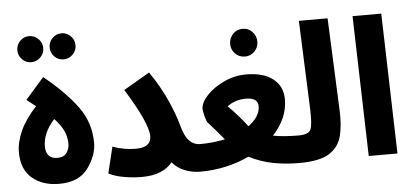

<svg xmlns="http://www.w3.org/2000/svg" viewBox="-52 -902 2188 1019"><g transform="rotate(-5 1041.5 -392.5)"><path d="M428 -197Q428 -306 363.5 -392.5Q299 -479 189 -568L90 -455L138 -417Q80 -355 53 -295Q26 -235 26 -182Q26 -90 81.5 -43Q137 4 225 4Q331 4 379.5 -63Q428 -130 428 -197ZM166 -201Q166 -272 228 -341Q264 -303 278 -270Q292 -237 292 -204Q292 -177 276.5 -155.5Q261 -134 229 -134Q166 -134 166 -201ZM306 -652Q334 -652 354.5 -672.5Q375 -693 375 -721Q375 -750 354.5 -770.5Q334 -791 306 -791Q277 -791 257 -770.5Q237 -750 237 -721Q237 -693 257 -672.5Q277 -652 306 -652ZM134 -652Q162 -652 182.5 -672.5Q203 -693 203 -721Q203 -750 182.5 -770.5Q162 -791 134 -791Q105 -791 85 -770.5Q65 -750 65 -721Q65 -693 85 -672.5Q105 -652 134 -652Z M977 5Q1059 5 1059 -70Q1059 -99 1041.5 -120Q1024 -141 987 -141Q956 -141 931.5 -165Q907 -189 890 -253Q876 -306 842 -383Q808 -460 751 -543L612 -462Q728 -275 728 -206Q728 -146 647 -146Q584 -146 523 -168L489 -28Q524 -10 573.5 -2Q623 6 663 6Q725 6 765.5 -11.5Q806 -29 828 -58Q856 -25 895.5 -10Q935 5 977 5Z M1585 -69Q1585 -100 1567 -120.5Q1549 -141 1515 -141Q1433 -141 1377 -152Q1457 -238 1457 -338Q1457 -408 1406 -448Q1355 -488 1264 -488Q1201 -488 1144.5 -461.5Q1088 -435 1052.5 -397Q1017 -359 1017 -325Q1017 -315 1024.5 -286Q1032 -257 1038 -251Q1058 -229 1078.5 -205.5Q1099 -182 1121 -155Q1059 -141 986 -141L976 5Q1048 5 1114.5 -10Q1181 -25 1237 -52Q1298 -21 1363.5 -8Q1429 5 1505 5Q1542 5 1563.5 -15.5Q1585 -36 1585 -69ZM1151 -328Q1194 -360 1251 -360Q1315 -360 1315 -314Q1315 -260 1252 -213Q1207 -272 1151 -328ZM1266 -583Q1296 -583 1317 -604.5Q1338 -626 1338 -656Q1338 -687 1317 -709Q1296 -731 1266 -731Q1235 -731 1214 -709Q1193 -687 1193 -656Q1193 -626 1214 -604.5Q1235 -583 1266 -583Z M1503 5Q1613 5 1664.5 -28Q1716 -61 1730.5 -120Q1745 -179 1741 -258L1720 -747H1567L1586 -274Q1589 -190 1577 -165.5Q1565 -141 1513 -141Z M1874 0 1853 -747H2006L2027 0Z"/></g></svg>

Font: Noto Sans Arabic Condensed Extra
Style: Regular
Weight: 800
Width: 3
Designer: Nadine Chahine - Monotype Design Team
Foundry: Monotype Imaging Inc.
Version: Version 1.902